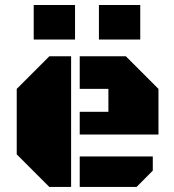

<svg xmlns="http://www.w3.org/2000/svg" viewBox="-20 -742 690 762"><path d="M175.8 0 46.4 -129.4V-389.2L175.8 -518.6H262.2V0ZM296.4 -208V-298.3H410.2V-389.2H296.4V-518.6H479.5L608.9 -389.2V-208ZM296.4 0V-121.1H586.4V-64.9L522 0ZM372.6 -585V-722.2H536.6V-585ZM113.8 -585V-722.2H277.8V-585Z"/></svg>

Font: Black Ops One
Style: Regular
Weight: 400
Designer: James Grieshaber, Eben Sorkin
Foundry: Sorkin Type Co.
Version: Version 1.004; ttfautohint (v1.8.4.7-5d5b)